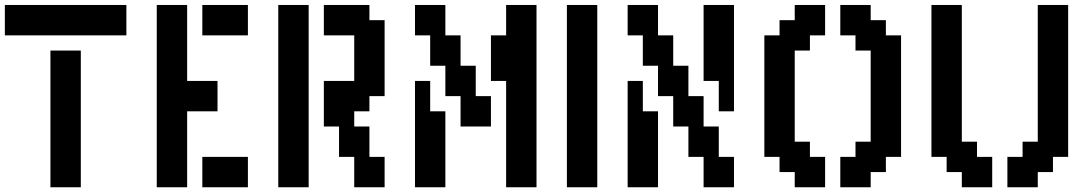

<svg xmlns="http://www.w3.org/2000/svg" viewBox="-20 -708 4478 790"><path d="M250 62.5H187.5V0V-62.5V-125V-187.5V-250V-312.5V-375V-437.5V-500H250H312.5V-437.5V-375V-312.5V-250V-187.5V-125V-62.5V0V62.5ZM437.5 -562.5H375H312.5H250H187.5H125H62.5H0V-625V-687.5H62.5H125H187.5H250H312.5H375H437.5H500V-625V-562.5Z M937.5 62.5H875H812.5V0V-62.5H875H937.5H1000V0V62.5ZM687.5 62.5H625V0V-62.5V-125V-187.5V-250V-312.5V-375V-437.5V-500V-562.5V-625V-687.5H687.5H750V-625V-562.5V-500V-437.5V-375H812.5H875V-312.5V-250H812.5H750V-187.5V-125V-62.5V0V62.5ZM937.5 -562.5H875H812.5V-625V-687.5H875H937.5H1000V-625V-562.5Z M1500 62.5H1437.5V0V-62.5H1375V-125V-187.5H1312.5V-250V-312.5V-375H1375H1437.5V-437.5V-500V-562.5H1375H1312.5V-625V-687.5H1375H1437.5H1500V-625H1562.5V-562.5V-500V-437.5V-375V-312.5H1500V-250H1437.5V-187.5H1500V-125V-62.5H1562.5V0V62.5ZM1187.5 62.5H1125V0V-62.5V-125V-187.5V-250V-312.5V-375V-437.5V-500V-562.5V-625V-687.5H1187.5H1250V-625V-562.5V-500V-437.5V-375V-312.5V-250V-187.5V-125V-62.5V0V62.5Z M2125 62.5H2062.5V0V-62.5V-125V-187.5V-250V-312.5V-375H2000V-437.5V-500V-562.5H2062.5V-625V-687.5H2125H2187.5V-625V-562.5V-500V-437.5V-375V-312.5V-250V-187.5V-125V-62.5V0V62.5ZM1750 62.5H1687.5V0V-62.5V-125V-187.5V-250V-312.5V-375H1750V-312.5V-250H1812.5V-187.5V-125V-62.5V0V62.5ZM1937.5 -187.5H1875V-250V-312.5H1812.5V-375V-437.5H1750V-500V-562.5H1687.5V-625V-687.5H1750H1812.5V-625V-562.5H1875V-500V-437.5H1937.5V-375V-312.5H2000V-250V-187.5Z M2375 62.5H2312.5V0V-62.5V-125V-187.5V-250V-312.5V-375V-437.5V-500V-562.5V-625V-687.5H2375H2437.5V-625V-562.5V-500V-437.5V-375V-312.5V-250V-187.5V-125V-62.5V0V62.5Z M2937.5 -250V-312.5V-375H2875V-437.5V-500V-562.5V-625V-687.5H2937.5H3000V-625V-562.5V-500V-437.5V-375V-312.5V-250ZM2937.5 62.5H2875V0V-62.5H2812.5V-125V-187.5H2750V-250V-312.5H2687.5V-375V-437.5H2625V-500V-562.5H2562.5V-625V-687.5H2625H2687.5V-625V-562.5H2750V-500V-437.5H2812.5V-375V-312.5H2875V-250V-187.5H2937.5V-125V-62.5H3000V0V62.5ZM2625 62.5H2562.5V0V-62.5V-125V-187.5V-250V-312.5V-375H2625V-312.5V-250H2687.5V-187.5V-125V-62.5V0V62.5Z M3500 62.5H3437.5V0V-62.5H3500V-125H3562.5V-187.5V-250V-312.5V-375V-437.5V-500H3500V-562.5H3437.5V-625V-687.5H3500H3562.5V-625H3625V-562.5H3687.5V-500V-437.5V-375V-312.5V-250V-187.5V-125V-62.5H3625V0H3562.5V62.5ZM3312.5 62.5H3250V0H3187.5V-62.5H3125V-125V-187.5V-250V-312.5V-375V-437.5V-500V-562.5H3187.5V-625H3250V-687.5H3312.5H3375V-625V-562.5H3312.5V-500H3250V-437.5V-375V-312.5V-250V-187.5V-125H3312.5V-62.5H3375V0V62.5Z M4187.5 62.5H4125V0V-62.5H4187.5V-125H4250V-187.5V-250V-312.5V-375V-437.5V-500V-562.5V-625V-687.5H4312.5H4375V-625V-562.5V-500V-437.5V-375V-312.5V-250V-187.5V-125V-62.5H4312.5V0H4250V62.5ZM4000 62.5H3937.5V0H3875V-62.5H3812.5V-125V-187.5V-250V-312.5V-375V-437.5V-500V-562.5V-625V-687.5H3875H3937.5V-625V-562.5V-500V-437.5V-375V-312.5V-250V-187.5V-125H4000V-62.5H4062.5V0V62.5Z"/></svg>

Font: PixelArmy
Style: Medium
Weight: 500
Version: Version 001.000